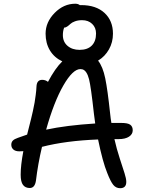

<svg xmlns="http://www.w3.org/2000/svg" viewBox="-20 -1012 766 1020"><path d="M83 -208Q62 -208 51 -217.8Q40 -227.5 40 -243.2Q40 -256.3 48.1 -264.9Q56.2 -273.4 75.2 -279.8Q115.2 -294.4 124 -296.9Q126 -305.2 134.3 -337.6Q142.6 -370.1 145.5 -382.1Q148.4 -394 154.8 -422.1Q161.1 -450.2 163.8 -467Q166.5 -483.9 169.7 -507.3Q172.9 -530.8 173.8 -551.8Q175.3 -587.9 204.1 -587.9Q221.7 -587.9 234.9 -577.1Q273.4 -649.9 311 -686Q268.1 -706.1 245.1 -744.4Q222.2 -782.7 222.2 -833Q222.2 -894.5 270.3 -943.4Q318.4 -992.2 379.9 -992.2Q395 -992.2 403.8 -984.9H411.1Q490.2 -984.9 535.2 -943.4Q580.1 -901.9 580.1 -833Q580.1 -787.1 558.8 -749.5Q537.6 -711.9 501 -689.9Q526.4 -657.7 539.1 -595.9Q551.8 -534.2 564.9 -410.2Q568.4 -376.5 571.8 -358.9H625Q658.7 -358.9 671.9 -349.4Q685.1 -339.8 685.1 -319.8Q685.1 -298.8 665.3 -285.9Q645.5 -272.9 609.9 -272.9H587.9Q599.6 -221.2 616 -170.9Q632.3 -120.6 641.6 -91.8Q650.9 -63 650.9 -45.9Q650.9 -12.2 618.2 -12.2Q596.2 -12.2 581.8 -29.8Q567.4 -47.4 549.8 -92.8Q525.4 -151.9 501 -271Q330.1 -264.6 203.1 -231.9Q181.6 -141.1 170.9 -51.8Q165 -13.2 138.2 -13.2Q114.7 -13.2 102.3 -29.5Q89.8 -45.9 89.8 -84Q89.8 -134.8 104 -209Q100.6 -209 93.5 -208.5Q86.4 -208 83 -208ZM314 -825.2Q314 -789.6 338.9 -768.3Q363.8 -747.1 402.8 -747.1Q444.8 -747.1 467.5 -769.8Q490.2 -792.5 490.2 -834Q490.2 -865.2 469.7 -885Q449.2 -904.8 416 -904.8Q394.5 -904.8 378.2 -898.7Q361.8 -892.6 354 -885Q346.2 -877.4 337.4 -871.3Q328.6 -865.2 320.8 -865.2Q314 -848.1 314 -825.2ZM407.2 -645Q366.7 -645 316.7 -558.1Q266.6 -471.2 225.1 -323.2Q332.5 -346.2 485.8 -356Q482.9 -373 479 -407.2Q462.9 -553.2 453.1 -590.8Q441.4 -636.7 418 -643.6Q413.1 -645 407.2 -645Z"/></svg>

Font: Shantell Sans Bouncy
Style: Regular
Weight: 400
Designer: Stephen Nixon, Anya Danilova, Shantell Martin
Foundry: Arrow Type
Version: Version 1.006;[9816181b4]